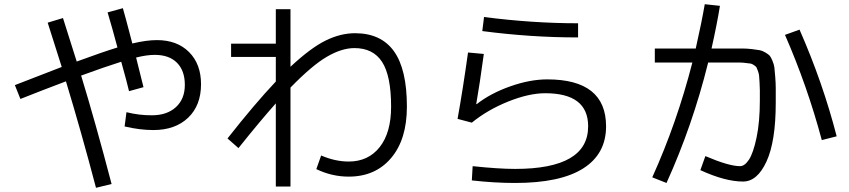

<svg xmlns="http://www.w3.org/2000/svg" viewBox="-20 -831 4040 914"><path d="M492.2 -772 564.9 -792Q571.8 -768.1 579.3 -740Q586.9 -711.9 595.9 -677.5Q605 -643.1 609.9 -624Q676.8 -640.1 727.1 -640.1Q823.2 -640.1 880.1 -583Q937 -525.9 937 -430.2Q937 -329.1 875.5 -270.5Q814 -211.9 710 -211.9Q646 -211.9 573.2 -229L582 -296.9Q643.1 -281.7 703.1 -282.2Q774.9 -282.2 817.4 -321Q859.9 -359.9 859.9 -426.8Q859.9 -494.6 822.5 -532.2Q785.2 -569.8 716.8 -569.8Q678.7 -569.8 627.9 -557.1Q632.8 -537.1 663.1 -416L594.2 -397Q586.4 -432.1 557.1 -537.1Q475.1 -511.2 366.2 -471.2Q434.1 -249 511.2 44.9L437 63Q367.2 -202.1 293.9 -443.8Q257.8 -430.7 179 -399.9Q100.1 -369.1 77.1 -359.9L50.8 -425.8Q230 -495.6 273.9 -512.2Q234.9 -636.2 207 -723.1L279.8 -745.1Q323.7 -606.9 345.2 -538.1Q470.2 -584 539.1 -605Q516.1 -691.9 492.2 -772Z M1080.1 -623H1293V-787.1H1362.8V-513.2Q1459 -603 1530 -637.9Q1601.1 -672.9 1669.9 -672.9Q1793.9 -672.9 1855.5 -586.9Q1917 -501 1917 -323.2Q1917 -167.5 1842 -78.9Q1767.1 9.8 1640.1 9.8Q1560.1 9.8 1485.8 -25.9L1508.8 -90.8Q1575.7 -62 1640.1 -62Q1732.9 -62 1787.4 -130.6Q1841.8 -199.2 1841.8 -323.2Q1841.8 -469.2 1799.3 -535.6Q1756.8 -602.1 1667 -602.1Q1606.9 -602.1 1536.4 -561Q1465.8 -520 1362.8 -414.1V57.1H1293V-338.9Q1219.7 -256.8 1115.2 -126L1063 -171.9Q1191.9 -335.9 1293 -442.9V-560.1H1080.1Z M2283.2 -574.2Q2263.2 -427.2 2247.1 -335.9L2249 -335Q2314.9 -386.7 2408.9 -419.9Q2502.9 -453.1 2585 -453.1Q2864.7 -453.1 2865.2 -230Q2865.2 -98.1 2756.1 -29.1Q2647 40 2432.1 40Q2334 40 2226.1 27.8L2230 -40Q2354 -26.9 2432.1 -26.9Q2780.3 -26.9 2779.8 -230Q2779.8 -387.2 2575.2 -387.2Q2498 -387.2 2399.4 -347.7Q2300.8 -308.1 2226.1 -247.1L2158.2 -265.1Q2184.1 -409.2 2208 -581.1ZM2284.2 -750Q2515.1 -720.2 2731.9 -720.2V-652.8Q2505.9 -652.8 2275.9 -683.1Z M3097.2 -533.2V-600.1H3292Q3319.8 -723.1 3335 -811L3407.2 -803.2Q3393.1 -715.3 3367.2 -600.1H3457Q3494.1 -600.1 3514.6 -600.1Q3535.2 -600.1 3560.1 -597.2Q3585 -594.2 3596.9 -592Q3608.9 -589.8 3624 -580.8Q3639.2 -571.8 3644.5 -565.4Q3649.9 -559.1 3657.5 -541Q3665 -522.9 3666.5 -509Q3668 -495.1 3670.4 -465.1Q3672.9 -435.1 3672.9 -411.1Q3672.9 -387.2 3672.9 -342.8Q3672.9 -157.7 3628.9 -62.3Q3585 33.2 3517.1 33.2Q3432.1 33.2 3314 -21L3337.9 -87.9Q3449.7 -40 3502.9 -40Q3524.9 -40 3545.4 -71Q3565.9 -102.1 3581.5 -176Q3597.2 -250 3597.2 -353Q3597.2 -386.2 3597.2 -402.1Q3597.2 -418 3595.7 -440.4Q3594.2 -462.9 3593.5 -471.4Q3592.8 -480 3587.9 -493.4Q3583 -506.8 3581.1 -510.5Q3579.1 -514.2 3569.1 -521Q3559.1 -527.8 3553.5 -528.3Q3547.9 -528.8 3531.5 -531Q3515.1 -533.2 3504.6 -533.2Q3494.1 -533.2 3470.2 -533.2H3351.1Q3276.9 -233.4 3152.8 40L3085 13.2Q3202.1 -245.6 3275.9 -533.2ZM3716.8 -665 3786.1 -689.9Q3897 -438 3962.9 -182.1L3892.1 -164.1Q3822.8 -422.9 3716.8 -665Z"/></svg>

Font: WebKoruri
Style: Regular
Weight: 400
Foundry: lindwurm / mohemohe
Version: Version 1.00